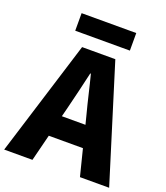

<svg xmlns="http://www.w3.org/2000/svg" viewBox="-173 -1049 1007 1162"><g transform="rotate(20 330.0 -468.0)"><path d="M502 -936H150V-823H502ZM251 -309 267 -372C286 -446 306 -533 324 -611H328C348 -535 367 -446 387 -372L403 -309ZM480 0H668L437 -744H223L-8 0H174L217 -171H437Z"/></g></svg>

Font: Noto Sans CJK Black
Style: Bold
Weight: 900
Designer: Ryoko NISHIZUKA (kana & ideographs); Paul D. Hunt (Latin, Greek & Cyrillic); Wenlong ZHANG (bopomofo); Sandoll Communica
Foundry: Adobe Systems Incorporated
Version: Version 1.000;PS 1;hotconv 1.0.78;makeotf.lib2.5.61930